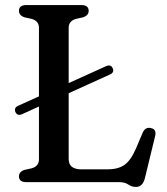

<svg xmlns="http://www.w3.org/2000/svg" viewBox="-20 -720 661 759"><path d="M41 -277Q34 -294 52 -302L134 -339V-610Q134 -637.5 104.5 -645.5L77 -651.5Q55 -659 55 -677Q55 -700 84 -700H301.5Q330.5 -700 330.5 -677Q330.5 -659 308.5 -651.5L281 -645.5Q251.5 -637.5 251.5 -610V-391.5L399.5 -458.5Q418 -466.5 425.5 -450.5Q433 -433.5 414.5 -425.5L251.5 -351.5V-91Q251.5 -50.5 302.5 -50.5H404.5Q446.5 -50.5 471.8 -68Q497 -85.5 518 -134L544 -195.5Q554.5 -218.5 575.5 -214Q600.5 -209.5 593 -181L552.5 -14.5Q543.5 19 517.5 19Q501 19 487.2 9.5Q473.5 0 450.5 0H84Q55 0 55 -23Q55 -41 77 -48.5L104.5 -54.5Q134 -62.5 134 -90V-299L67 -268.5Q49 -260.5 41 -277Z"/></svg>

Font: Fraunces 9pt Soft
Style: Regular
Weight: 400
Version: Version 1.000;[0bf87f6ff]